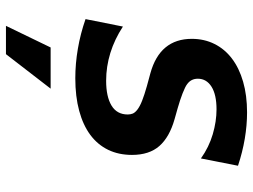

<svg xmlns="http://www.w3.org/2000/svg" viewBox="-122 -478 846 642"><g transform="rotate(90 301.0 -157.0)"><path d="M241.7 14.2Q192.9 14.2 142.8 5.6Q92.8 -2.9 43.9 -20L68.8 -145Q111.3 -117.2 157 -103Q202.6 -88.9 250 -88.9Q303.2 -88.9 333 -106.9Q362.8 -125 362.8 -161.1Q362.8 -169.9 359.9 -177.5Q356.9 -185.1 347.2 -192.9Q335.9 -201.7 316.7 -209.2Q297.4 -216.8 268.1 -225.1L225.1 -236.8Q109.9 -268.6 109.9 -375.5Q109.9 -417 127 -451.2Q144 -485.4 175.8 -509.5Q207.5 -533.7 253.2 -546.9Q298.8 -560.1 356 -560.1Q398.9 -560.1 443.8 -552.5Q488.8 -544.9 534.2 -529.8L509.8 -405.8Q472.2 -432.6 429.2 -445.3Q386.2 -458 345.7 -458Q296.4 -458 269.8 -441.2Q243.2 -424.3 243.2 -395.5Q243.2 -373 261.2 -359.9Q265.6 -356.4 273.7 -352.5Q281.7 -348.6 292.2 -344.5Q302.7 -340.3 315.4 -336.2Q328.1 -332 341.8 -328.1L377.9 -317.9Q438.5 -300.8 468.3 -266.8Q498 -232.9 498 -175.3Q498 -130.9 481 -95.7Q463.9 -60.5 431.2 -36.1Q398.4 -11.7 350.6 1.2Q302.7 14.2 241.7 14.2ZM138.7 96.7H276.4L161.1 246.1H66.4Z"/></g></svg>

Font: Hack
Style: Bold Italic
Weight: 700
Italic angle: -11°
Monospace: yes
Designer: Christopher Simpkins
Foundry: Christopher Simpkins
Version: Version 2.017; ttfautohint (v1.4.1) -l 4 -r 80 -G 350 -x 0 -